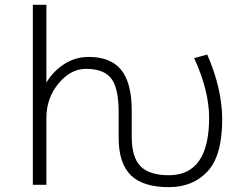

<svg xmlns="http://www.w3.org/2000/svg" viewBox="-20 -771 1040 802"><path d="M173.8 1H117.2V-751H173.8V-425.8Q200.2 -470.7 243.2 -500Q291 -533.2 350.6 -533.2Q442.4 -533.2 486.3 -479Q530.3 -424.8 530.3 -307.6V-199.2Q530.3 -114.3 566.9 -76.7Q603.5 -39.1 685.5 -39.1Q853.5 -39.1 853.5 -279.3Q853.5 -391.6 791 -528.3L845.7 -543Q907.2 -402.3 908.2 -274.4Q908.2 -120.1 846.7 -54.7Q785.2 10.7 685.5 10.7Q577.1 10.7 526.4 -39.1Q475.6 -88.9 475.6 -195.3V-303.7Q475.6 -402.3 444.8 -442.9Q414.1 -483.4 338.9 -483.4Q275.4 -483.4 224.6 -422.4Q173.8 -361.3 173.8 -278.3Z"/></svg>

Font: Gen Shin Gothic Monospace Light
Style: Regular
Weight: 300
Designer: [Source Han Sans]
Ryoko NISHIZUKA  (kana & ideographs); Paul D. Hunt (Latin, Greek & Cyrillic); Wenlong ZHANG  (bopomofo
Version: Version 1.002.20150607